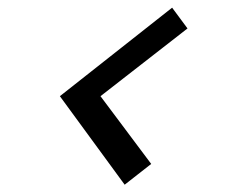

<svg xmlns="http://www.w3.org/2000/svg" viewBox="-20 -572 662 513"><path d="M313.1 -78.5 384 -134 248.5 -315 481 -496 439.9 -551.5 140 -315Z"/></svg>

Font: Manrope
Style: MediumItalic
Weight: 500
Italic angle: -15°
Designer: Mikhail Sharanda
Foundry: Mikhail Sharanda
Version: Version 4.502;hotconv 1.0.109;makeotfexe 2.5.65596